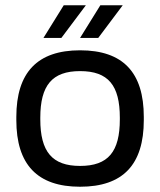

<svg xmlns="http://www.w3.org/2000/svg" viewBox="-20 -700 608 729"><path d="M42 -256V-244C42 -75 122 9 284 9C447 9 526 -75 526 -244V-256C526 -425 447 -509 284 -509C122 -509 42 -425 42 -256ZM133 -247V-253C133 -376 178 -430 284 -430C391 -430 435 -376 435 -253V-247C435 -124 391 -70 284 -70C178 -70 133 -124 133 -247ZM145 -556H213L306 -680H222ZM284 -556H353L446 -680H361Z"/></svg>

Font: LT Wave Alt
Style: Regular
Weight: 400
Designer: Daniel Lyons
Version: Version 2.5 (Glyphs App)